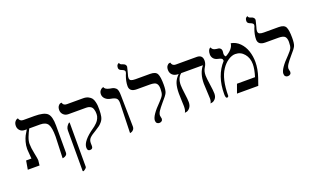

<svg xmlns="http://www.w3.org/2000/svg" viewBox="-93 -1297 3431 2069"><g transform="rotate(-20 1622.5 -263.0)"><path d="M415 12.2 423.8 -233.9Q423.8 -335.9 400.4 -374.5Q377 -413.1 312 -413.1H187Q166 -374.5 149.4 -332Q132.8 -289.6 132.8 -255.9Q132.8 -210 147 -142.1Q161.1 -74.2 161.1 -58.1L154.8 0H20L37.1 -100.1H98.1Q97.2 -114.3 95 -141.1Q92.8 -168 91.3 -188Q89.8 -208 89.8 -211.9Q89.8 -252.9 101.1 -292Q112.3 -331.1 124.8 -355Q137.2 -378.9 158.7 -413.1H137.2Q102.1 -413.1 81.1 -434.6Q60.1 -456.1 60.1 -486.8Q60.1 -514.6 72 -532.2Q84 -549.8 96.7 -553.7L108.9 -557.1Q118.7 -520 158.2 -520H284.2Q394 -520 431.6 -485.1Q469.2 -450.2 469.2 -344.2V-33.2Q469.2 -14.2 455.6 -3.2Q441.9 7.8 428.7 9.8Z M580.6 220.2 570.8 215.8V-251Q570.8 -291 608.9 -324.2H617.7V184.1Q617.7 198.2 580.6 220.2ZM755.9 -38.1Q755.9 -35.2 756.3 -23.2Q756.8 -11.2 756.8 -2.9Q756.8 30.3 722.7 29.8Q693.8 29.8 693.8 -7.8Q693.8 -83 834.5 -180.2Q842.3 -185.1 854 -194.6Q865.7 -204.1 882.6 -220.9Q899.4 -237.8 910.6 -262Q921.9 -286.1 921.9 -310.1Q921.9 -327.1 920.7 -338.1Q919.4 -349.1 915 -364.5Q910.6 -379.9 902.6 -389.4Q894.5 -398.9 878.7 -406Q862.8 -413.1 839.8 -413.1H636.7Q601.6 -413.1 579.6 -435.1Q557.6 -457 557.6 -487.8Q557.6 -516.6 570.1 -533.7Q582.5 -550.8 595.7 -553.2L608.9 -555.2Q616.7 -520 657.7 -520H843.8Q877.9 -520 902.3 -507.6Q926.8 -495.1 938.7 -479Q950.7 -462.9 957.3 -435.5Q963.9 -408.2 964.8 -390.1Q965.8 -372.1 965.8 -344.2Q965.8 -298.3 959.2 -267.1Q952.6 -235.8 934.1 -213.4Q915.5 -190.9 900.6 -179.9Q885.7 -168.9 852.5 -147.9Q799.3 -117.2 777.6 -95.2Q755.9 -73.2 755.9 -38.1Z M1190.4 5.9 1200.2 -335.9Q1200.2 -376 1182.6 -390.9Q1165 -405.8 1122.1 -413.1Q1085 -418.9 1061.5 -441.4Q1038.1 -463.9 1038.1 -494.1Q1038.1 -519 1050.5 -534.9Q1063 -550.8 1076.2 -555.2L1089.4 -559.1Q1094.2 -530.3 1151.4 -519Q1177.2 -515.1 1188.7 -511Q1200.2 -506.8 1213.6 -495.8Q1227.1 -484.9 1232.2 -463.4Q1237.3 -441.9 1237.3 -405.8L1243.2 -50.8Q1243.2 -27.8 1230.2 -13.9Q1217.3 0 1203.6 2.9Z M1377.9 -558.1Q1377.9 -535.2 1394.5 -527.6Q1411.1 -520 1442.9 -520H1612.8Q1674.8 -520 1692.4 -485.6Q1710 -451.2 1710 -360.8Q1710 -296.9 1697.5 -269.5Q1685.1 -242.2 1630.9 -182.1Q1592.8 -137.2 1575.4 -110.6Q1558.1 -84 1558.1 -61Q1558.1 -53.2 1561.5 -41.5Q1564.9 -29.8 1564.9 -24.9Q1564.9 -7.8 1554 1.7Q1543 11.2 1525.9 11.2Q1508.8 11.2 1498.3 0.7Q1487.8 -9.8 1487.8 -29.8Q1487.8 -85 1604 -201.2Q1641.1 -239.3 1651.6 -262.2Q1662.1 -285.2 1662.1 -332Q1662.1 -374 1644 -393.6Q1626 -413.1 1568.8 -413.1H1420.9Q1337.9 -413.1 1337.9 -479Q1337.9 -533.2 1361.8 -597.2Q1373 -619.1 1373 -632.8Q1373 -650.9 1340.8 -663.1Q1306.6 -674.3 1307.1 -698.2Q1307.1 -711.4 1310.1 -720.7Q1313 -730 1317.4 -734.4Q1321.8 -738.8 1326.4 -741.5Q1331.1 -744.1 1334 -745.1L1336.9 -746.1Q1338.9 -726.1 1366.7 -719.2Q1405.8 -708 1405.8 -678.2Q1405.8 -676.3 1397.2 -642.6Q1388.7 -608.9 1386.7 -602.1Q1377.9 -577.1 1377.9 -558.1Z M2167.5 -298.8Q2167.5 -270 2179 -193.1Q2190.4 -116.2 2190.4 -85Q2190.4 -46.9 2171.4 -25.4Q2152.3 -3.9 2133.3 -1L2114.3 2Q2127.4 -17.1 2127.4 -48.8Q2127.4 -69.8 2123.5 -136Q2119.6 -202.1 2119.6 -223.1Q2119.6 -341.3 2178.7 -413.1H1929.7Q1880.9 -376 1880.4 -293.9Q1880.4 -263.2 1889.9 -193.6Q1899.4 -124 1899.4 -92.8Q1899.4 -51.8 1879.4 -27.8Q1859.4 -3.9 1839.8 -1L1820.3 2Q1835.4 -20 1835.4 -67.9Q1835.4 -80.1 1833 -131.6Q1830.6 -183.1 1830.6 -214.8Q1830.6 -281.7 1845 -327.9Q1859.4 -374 1900.4 -413.1Q1854.5 -413.1 1830.6 -435.5Q1806.6 -458 1806.6 -494.1Q1806.6 -522.9 1819.1 -539.6Q1831.5 -556.2 1844.7 -558.1L1857.4 -560.1Q1866.2 -520 1905.3 -520H2145.5Q2212.4 -520 2212.4 -454.1Q2212.4 -418.9 2189.9 -384.3Q2167.5 -349.6 2167.5 -298.8Z M2541 -533.2Q2599.1 -523.4 2641.1 -480.7Q2683.1 -438 2702.6 -378.4Q2722.2 -318.8 2722.2 -252Q2722.2 -172.9 2691.9 -83L2663.1 0H2418.9L2455.1 -100.1H2662.1Q2688 -183.1 2688 -241.2Q2688 -311 2647.9 -359.1Q2607.9 -407.2 2545.9 -407.2Q2506.8 -407.2 2463.9 -378.7Q2420.9 -350.1 2389.2 -301.8Q2322.3 -202.6 2321.8 -8.8Q2321.8 -4.9 2315.9 0Q2310.1 4.9 2304.2 4.9Q2287.1 4.9 2287.1 -42Q2287.1 -252 2404.8 -380.9Q2404.8 -399.9 2394.3 -408Q2383.8 -416 2350.1 -422.9Q2320.3 -429.7 2304.2 -450Q2288.1 -470.2 2288.1 -497.1Q2288.1 -524.9 2296.6 -542Q2305.2 -559.1 2313.5 -562L2321.8 -564.9Q2329.6 -532.7 2376 -527.8Q2392.1 -526.9 2402.1 -524.4Q2412.1 -522 2421.6 -512Q2431.2 -502 2431.2 -484.9Q2431.2 -476.1 2429.7 -467.5Q2428.2 -459 2428.2 -453.1Q2428.2 -428.2 2443.8 -418Q2534.2 -467.3 2541 -533.2Z M2851.6 -558.1Q2851.6 -535.2 2868.2 -527.6Q2884.8 -520 2916.5 -520H3086.4Q3148.4 -520 3166 -485.6Q3183.6 -451.2 3183.6 -360.8Q3183.6 -296.9 3171.1 -269.5Q3158.7 -242.2 3104.5 -182.1Q3066.4 -137.2 3049.1 -110.6Q3031.7 -84 3031.7 -61Q3031.7 -53.2 3035.2 -41.5Q3038.6 -29.8 3038.6 -24.9Q3038.6 -7.8 3027.6 1.7Q3016.6 11.2 2999.5 11.2Q2982.4 11.2 2971.9 0.7Q2961.4 -9.8 2961.4 -29.8Q2961.4 -85 3077.6 -201.2Q3114.7 -239.3 3125.2 -262.2Q3135.7 -285.2 3135.7 -332Q3135.7 -374 3117.7 -393.6Q3099.6 -413.1 3042.5 -413.1H2894.5Q2811.5 -413.1 2811.5 -479Q2811.5 -533.2 2835.4 -597.2Q2846.7 -619.1 2846.7 -632.8Q2846.7 -650.9 2814.5 -663.1Q2780.3 -674.3 2780.8 -698.2Q2780.8 -711.4 2783.7 -720.7Q2786.6 -730 2791 -734.4Q2795.4 -738.8 2800 -741.5Q2804.7 -744.1 2807.6 -745.1L2810.5 -746.1Q2812.5 -726.1 2840.3 -719.2Q2879.4 -708 2879.4 -678.2Q2879.4 -676.3 2870.8 -642.6Q2862.3 -608.9 2860.4 -602.1Q2851.6 -577.1 2851.6 -558.1Z"/></g></svg>

Font: Linux Libertine Display
Style: Regular
Weight: 400
Designer: Philipp H. Poll
Foundry: Philipp H. Poll
Version: Version 5.0.9